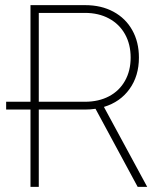

<svg xmlns="http://www.w3.org/2000/svg" viewBox="-20 -727 626 747"><path d="M98.6 -300.8H3.9V-331.1H98.6V-707H311.5Q374 -707 421.4 -681.4Q468.8 -655.8 494.6 -609.6Q520.5 -563.5 520.5 -502.9Q520.5 -431.6 484.1 -380.9Q447.8 -330.1 384.3 -311L552.7 0H515.6L351.6 -303.7Q332 -300.8 311.5 -300.8H130.9V0H98.6ZM310.5 -331.1Q363.8 -331.1 404.1 -352.3Q444.3 -373.5 466.3 -412.6Q488.3 -451.7 488.3 -502.9Q488.3 -554.7 466.3 -594Q444.3 -633.3 404.1 -655Q363.8 -676.8 310.5 -676.8H130.9V-331.1Z"/></svg>

Font: Pretendard GOV Thin
Style: Regular
Weight: 100
Designer: Base glyphs from Inter by Rasmus Andersson; Hangeul glyphs from Noto Sans CJK(Source Han Sans) by Jang Soo-young and Kan
Foundry: Kil Hyung-jin
Version: Version 1.309